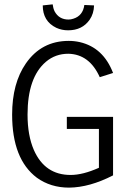

<svg xmlns="http://www.w3.org/2000/svg" viewBox="-20 -858 594 888"><path d="M502.9 -46.9V-317.4H289.1V-261.7H437.5V-82Q363.3 -48.8 306.6 -48.8Q187.5 -48.8 136.7 -164.1Q107.4 -231.4 107.4 -328.1Q107.4 -500 192.4 -572.3Q236.3 -609.4 295.9 -609.4Q393.6 -607.4 441.4 -501L502.9 -520.5Q458 -637.7 349.6 -663.1Q324.2 -668.9 297.9 -668.9Q171.9 -668.9 99.6 -564.5Q36.1 -472.7 36.1 -328.1Q36.1 -122.1 150.4 -36.1Q213.9 9.8 299.8 9.8Q394.5 8.8 502.9 -46.9ZM177.7 -833Q177.7 -759.8 240.2 -729.5Q265.6 -717.8 294.9 -717.8Q360.4 -717.8 394.5 -766.6Q414.1 -794.9 415 -833L370.1 -835Q363.3 -785.2 319.3 -771.5Q307.6 -767.6 296.9 -767.6Q252.9 -767.6 232.4 -805.7Q225.6 -820.3 223.6 -837.9Z"/></svg>

Font: Yaldevi Colombo
Style: Regular
Weight: 400
Designer: Sol Matas, Denzil Rajitha, Kosala Senevirathne and Pathum Egodawatta
Foundry: Mooniak
Version: Version 1.020 ; ttfautohint (v1.6)